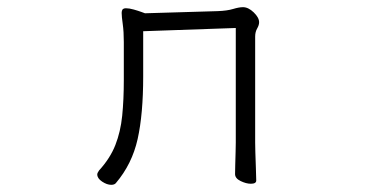

<svg xmlns="http://www.w3.org/2000/svg" viewBox="-20 -504 1040 535"><path d="M637 -426V-107Q637 -99 636.5 -81Q636 -63 635.5 -45Q635 -27 635 -19Q635 -7 650.5 0.5Q666 8 679 8Q694 8 694 -1Q694 -13 693 -36Q692 -59 691.5 -80Q691 -101 691 -107V-402Q691 -415 696.5 -424.5Q702 -434 702 -442Q702 -455 687 -469.5Q672 -484 657 -484Q646 -484 629.5 -479Q613 -474 587 -473L384 -467Q384 -467 374.5 -470.5Q365 -474 352.5 -477.5Q340 -481 331 -481Q324 -481 321 -477Q319 -473 319 -468Q319 -458 322 -437Q325 -416 325 -387V-281Q325 -226 320.5 -181.5Q316 -137 301.5 -100Q287 -63 256 -29Q251 -22 251 -18Q251 -7 264.5 2Q278 11 290 11Q299 11 303 6Q348 -47 363.5 -116.5Q379 -186 379 -291V-417Z"/></svg>

Font: Klee One
Style: Regular
Weight: 400
Designer: Fontworks Inc.
Foundry: Fontworks Inc.
Version: Version 1.100